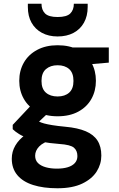

<svg xmlns="http://www.w3.org/2000/svg" viewBox="-20 -775 638 1027"><path d="M287 232Q212 232 157 214.5Q102 197 72.5 161.5Q43 126 43 74Q43 36 62 3.5Q81 -29 116.5 -54.5Q152 -80 204 -98L260 -28Q211 -14 189.5 8.5Q168 31 168 58Q168 82 183 97Q198 112 224.5 119.5Q251 127 284 127Q318 127 342.5 119.5Q367 112 380.5 97Q394 82 394 60Q394 31 375.5 15Q357 -1 297 -5Q245 -9 204.5 -16.5Q164 -24 133.5 -34.5Q103 -45 82 -58Q61 -71 48 -84V-107L157 -223L260 -192L126 -65L168 -137Q178 -130 189 -124.5Q200 -119 216.5 -114.5Q233 -110 260.5 -105.5Q288 -101 330 -97Q396 -91 438.5 -73Q481 -55 501.5 -23Q522 9 522 57Q522 103 497 142.5Q472 182 420 207Q368 232 287 232ZM288 -153Q224 -153 178 -178Q132 -203 107.5 -246Q83 -289 83 -343Q83 -397 107.5 -440Q132 -483 178.5 -508Q225 -533 288 -533Q353 -533 399 -508Q445 -483 469 -440Q493 -397 493 -343Q493 -289 469 -246Q445 -203 399 -178Q353 -153 288 -153ZM288 -259Q327 -259 350 -279.5Q373 -300 373 -342Q373 -385 350 -405.5Q327 -426 288 -426Q250 -426 226 -405.5Q202 -385 202 -342Q202 -300 225.5 -279.5Q249 -259 288 -259ZM376 -424 354 -521H562V-440ZM288 -580Q240 -580 204 -599.5Q168 -619 148.5 -654Q129 -689 129 -738V-755H202Q202 -722 221 -703Q240 -684 288 -684Q337 -684 356 -703Q375 -722 375 -755H449V-738Q449 -689 429 -653.5Q409 -618 373 -599Q337 -580 288 -580Z"/></svg>

Font: DM Sans 10pt ExtraBold
Style: Regular
Weight: 800
Version: Version 4.004;gftools[0.9.30]